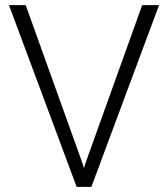

<svg xmlns="http://www.w3.org/2000/svg" viewBox="-20 -731 657 751"><path d="M304.2 -87.9 308.1 -72.8 312.5 -87.9 536.1 -710.9H602.1L337.4 0H279.8L15.1 -710.9H80.6Z"/></svg>

Font: Shabnam Thin FD
Style: Thin-FD
Weight: 100
Foundry: DejaVu fonts team - Redesigned by Saber Rastikerdar - Based on Vazir font
Version: Version 5.0.0